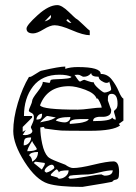

<svg xmlns="http://www.w3.org/2000/svg" viewBox="-20 -733 534 753"><path d="M32 -219Q32 -269 50 -329Q68 -389 94 -432Q95 -431 96 -431Q102 -431 120.5 -443.5Q139 -456 144 -456Q213 -472 236 -472V-463Q256 -470 285 -470Q375 -470 375 -443Q401 -443 418 -421.5Q435 -400 445.5 -375Q456 -350 464 -346V-260L446 -247L451 -241Q424 -220 333 -220Q237 -220 220.5 -221Q204 -222 155 -229Q154 -235 149 -235Q148 -235 144 -234Q140 -233 138 -233Q138 -204 145.5 -169Q153 -134 168 -118Q176 -110 205 -99Q234 -88 236 -87Q254 -74 267 -74Q293 -74 346.5 -87Q400 -100 425 -100Q447 -100 447 -59Q447 -39 443.5 -34Q440 -29 432.5 -28Q425 -27 420 -20Q414 -18 303 0Q209 0 168 -13Q121 -28 76.5 -98Q32 -168 32 -219ZM180 -44Q202 -38 205 -37Q210 -32 211 -32Q226 -32 237.5 -41.5Q249 -51 249 -65Q211 -65 211 -56Q211 -59 207.5 -64Q204 -69 202 -69Q200 -69 189.5 -59.5Q179 -50 179 -47Q180 -45 180 -44ZM248 -37Q253 -32 254 -32Q274 -32 319 -40.5Q364 -49 378 -49L384 -46L390 -44Q422 -44 422 -65Q403 -65 372.5 -57.5Q342 -50 328 -49Q318 -49 300 -48Q282 -47 268 -46L254 -44ZM155 -62Q155 -61 158 -58.5Q161 -56 162 -56Q171 -58 182 -65Q193 -72 193 -75Q193 -79 191 -82Q189 -85 187 -86Q185 -87 184 -87Q175 -87 165 -78.5Q155 -70 155 -62ZM112 -94 144 -68Q156 -86 156 -91L155 -94L119 -99ZM94 -124Q106 -115 106 -99Q129 -111 129 -137Q100 -137 94 -124ZM106 -180Q87 -150 87 -140Q116 -140 125 -148Q122 -155 115 -164.5Q108 -174 106 -180ZM102 -194Q83 -194 78 -188.5Q73 -183 73 -163Q85 -163 93.5 -172.5Q102 -182 102 -194ZM81 -223 69 -204Q70 -204 74 -203.5Q78 -203 79 -203Q88 -203 97.5 -207.5Q107 -212 107 -220Q107 -221 104 -226.5Q101 -232 101 -235Q103 -240 106.5 -247.5Q110 -255 111.5 -260.5Q113 -266 113 -274Q113 -286 103 -290.5Q93 -295 93 -299Q93 -303 99.5 -317.5Q106 -332 106 -337Q106 -346 127 -372.5Q148 -399 148 -412Q150 -412 160 -410Q170 -408 173 -408Q176 -408 177 -413.5Q178 -419 180 -420Q185 -422 205 -422.5Q225 -423 242.5 -425Q260 -427 260 -432Q243 -440 213 -440Q145 -440 109.5 -394Q74 -348 74 -278H106V-272L69 -235V-216ZM300 -266H294Q253 -266 253 -250L254 -249Q254 -248 254 -247L267 -248Q280 -249 291.5 -250.5Q303 -252 314.5 -256Q326 -260 328 -266ZM164 -278Q162 -278 151.5 -268Q141 -258 137 -253Q145 -255 155 -257Q165 -259 170 -260Q175 -261 182.5 -264Q190 -267 199 -272Q197 -273 168 -278ZM199 -260Q219 -253 234 -253Q243 -253 249.5 -259Q256 -265 256 -274Q206 -274 199 -260ZM416 -299Q416 -285 405 -279.5Q394 -274 380.5 -275Q367 -276 356 -272.5Q345 -269 345 -258Q415 -258 420 -272Q425 -264 434 -264Q434 -272 430.5 -282Q427 -292 427 -296Q427 -299 434 -304.5Q441 -310 441 -326Q441 -365 418 -365Q411 -365 407.5 -361.5Q404 -358 403.5 -353.5Q403 -349 403 -339Q414 -306 416 -303ZM145 -287Q136 -287 129.5 -280Q123 -273 123 -264Q136 -264 140.5 -269Q145 -274 145 -287ZM137 -320Q146 -303 285 -303Q303 -303 332.5 -307Q362 -311 379 -311Q379 -316 372 -331.5Q365 -347 361 -347L359 -346Q352 -367 314.5 -381Q277 -395 251 -395Q165 -395 137 -320ZM348 -410Q348 -402 366 -386Q384 -370 390 -370Q396 -370 406 -374Q416 -378 416 -383Q416 -388 412 -401L408 -414Q408 -408 396 -408Q388 -409 377.5 -416Q367 -423 367 -432Q338 -432 338 -446Q337 -446 334 -442.5Q331 -439 324.5 -435.5Q318 -432 308 -432Q304 -432 298 -436Q292 -440 285 -440Q284 -440 278.5 -439.5Q273 -439 272 -439Q274 -438 281.5 -426Q289 -414 294 -413Q295 -413 301 -416.5Q307 -420 311 -420Q312 -420 325 -415Q338 -410 348 -410ZM194 -634Q177 -634 151 -618Q125 -602 110 -602Q84 -602 84 -621Q84 -634 127.5 -673.5Q171 -713 205 -713Q222 -713 249.5 -686.5Q277 -660 278 -660Q284 -658 306.5 -636Q329 -614 332 -613V-595Q307 -595 262 -614.5Q217 -634 194 -634ZM240 -654Q248 -643 260 -643L246 -658ZM179 -674 155 -649Q180 -656 180 -668V-671Z"/></svg>

Font: CabinSketch
Style: Regular
Weight: 400
Designer: Pablo Impallari
Foundry: Pablo Impallari. www.impallari.com Igino Marini. www.ikern.com
Version: Version 1.002